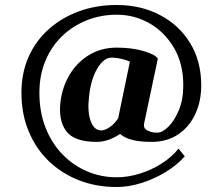

<svg xmlns="http://www.w3.org/2000/svg" viewBox="-20 -630 893 770"><path d="M448 120Q365 120 295.5 92.5Q226 65 174.5 15Q123 -35 94.5 -104.5Q66 -174 66 -258Q66 -337 94.5 -401.5Q123 -466 175 -512.5Q227 -559 296.5 -584.5Q366 -610 448 -610Q545 -610 622 -569.5Q699 -529 743 -456.5Q787 -384 787 -288Q787 -223 763 -172Q739 -121 694.5 -91Q650 -61 588 -61Q537 -61 506.5 -70Q476 -79 462 -93Q441 -79 417 -70Q393 -61 368 -61Q276 -61 244.5 -105.5Q213 -150 223 -225Q231 -285 261 -333.5Q291 -382 339 -410.5Q387 -439 448 -439Q508 -439 555 -425.5Q602 -412 613 -395L558 -135Q554 -116 570.5 -107Q587 -98 611 -98Q631 -98 655 -121.5Q679 -145 697 -187.5Q715 -230 715 -288Q715 -375 677.5 -438.5Q640 -502 579.5 -536.5Q519 -571 448 -571Q385 -571 329 -549Q273 -527 230 -486Q187 -445 162.5 -387Q138 -329 138 -258Q138 -181 162.5 -118.5Q187 -56 230 -11.5Q273 33 329 57Q385 81 448 81Q493 81 540 66.5Q587 52 628 26Q669 0 696 -34L721 -3Q689 33 643.5 60.5Q598 88 547 104Q496 120 448 120ZM337 -242Q330 -183 343.5 -145Q357 -107 386 -107Q401 -107 420 -120Q439 -133 454 -156L501 -383Q483 -391 462.5 -395Q442 -399 428 -399Q396 -399 370 -355Q344 -311 337 -242Z"/></svg>

Font: Wittgenstein
Style: Bold
Weight: 700
Designer: Jörg Drees
Foundry: Jörg Drees
Version: Version 1.303; ttfautohint (v1.8.4.7-5d5b)